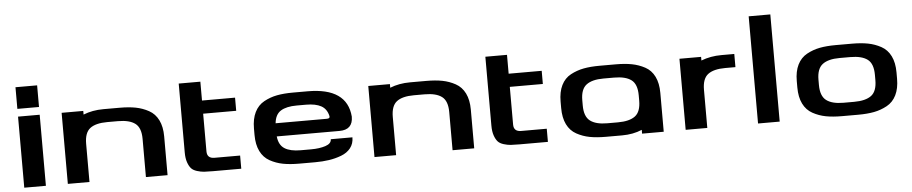

<svg xmlns="http://www.w3.org/2000/svg" viewBox="-42 -1020 6212 1308"><g transform="rotate(-5 3064.0 -366.5)"><path d="M228 0H80V-486H228ZM228 -687V-539H80V-687Z M912 -261Q912 -337 873 -366.5Q834 -396 755 -396H682Q603 -396 564.5 -366.5Q526 -337 526 -261V0H378V-486H526V-461Q588 -486 664 -486H775Q837 -486 884 -477Q931 -468 973 -445Q1015 -422 1037.5 -376.5Q1060 -331 1060 -265V0H912Z M1190 -615H1338V-486H1564V-396H1338V-138Q1338 -90 1389 -90H1564V0H1370Q1333 0 1310.5 -1.5Q1288 -3 1262 -11Q1236 -19 1222.5 -34Q1209 -49 1199.5 -76.5Q1190 -104 1190 -144Z M2253 -198H1824Q1830 -139 1868.5 -114.5Q1907 -90 1978 -90H2049Q2107 -90 2148 -103.5Q2189 -117 2189 -147H2337Q2337 -104 2313.5 -74Q2290 -44 2249 -28.5Q2208 -13 2164 -6.5Q2120 0 2069 0H1960Q1897 0 1850 -9Q1803 -18 1761 -41Q1719 -64 1696.5 -109.5Q1674 -155 1674 -221V-265Q1674 -331 1696.5 -376.5Q1719 -422 1761 -445Q1803 -468 1850 -477Q1897 -486 1960 -486H2061Q2329 -486 2345 -288Q2345 -198 2253 -198ZM1978 -396Q1907 -396 1868.5 -372Q1830 -348 1824 -288H2172Q2185 -288 2190 -291.5Q2195 -295 2194 -304Q2183 -354 2145 -375Q2107 -396 2042 -396Z M3009 -261Q3009 -337 2970 -366.5Q2931 -396 2852 -396H2779Q2700 -396 2661.5 -366.5Q2623 -337 2623 -261V0H2475V-486H2623V-461Q2685 -486 2761 -486H2872Q2934 -486 2981 -477Q3028 -468 3070 -445Q3112 -422 3134.5 -376.5Q3157 -331 3157 -265V0H3009Z M3287 -615H3435V-486H3661V-396H3435V-138Q3435 -90 3486 -90H3661V0H3467Q3430 0 3407.5 -1.5Q3385 -3 3359 -11Q3333 -19 3319.5 -34Q3306 -49 3296.5 -76.5Q3287 -104 3287 -144Z M3919 -226Q3919 -151 3958 -121Q3997 -91 4075 -91H4148Q4227 -91 4266 -120.5Q4305 -150 4305 -226V-262Q4305 -338 4266 -367.5Q4227 -397 4148 -397H4075Q3997 -397 3958 -367Q3919 -337 3919 -262ZM4453 0H4305V-26Q4244 0 4168 0H4057Q3994 0 3947 -9Q3900 -18 3858 -41Q3816 -64 3793.5 -109.5Q3771 -155 3771 -222V-266Q3771 -332 3793.5 -377.5Q3816 -423 3858 -445.5Q3900 -468 3947 -477Q3994 -486 4057 -486H4168Q4230 -486 4277 -477Q4324 -468 4366 -445.5Q4408 -423 4430.5 -377.5Q4453 -332 4453 -266Z M4978 -396H4908Q4829 -396 4790 -366.5Q4751 -337 4751 -261V0H4603V-486H4751V-461Q4815 -486 4890 -486H4978Z M5246 -733V0H5098V-733Z M5534 -225Q5534 -150 5573 -120Q5612 -90 5690 -90H5763Q5842 -90 5881 -119.5Q5920 -149 5920 -225V-261Q5920 -337 5881 -366.5Q5842 -396 5763 -396H5690Q5612 -396 5573 -366Q5534 -336 5534 -261ZM5672 0Q5609 0 5562 -9Q5515 -18 5473 -41Q5431 -64 5408.5 -109.5Q5386 -155 5386 -221V-265Q5386 -331 5408.5 -376.5Q5431 -422 5473 -445Q5515 -468 5562 -477Q5609 -486 5672 -486H5783Q5845 -486 5892 -477Q5939 -468 5981 -445Q6023 -422 6045.5 -376.5Q6068 -331 6068 -265V-221Q6068 -155 6045.5 -109.5Q6023 -64 5981 -41Q5939 -18 5892 -9Q5845 0 5783 0Z"/></g></svg>

Font: Aneo
Style: Bold
Weight: 700
Designer: Anastasios Pappas
Foundry: Anastasios Pappas
Version: Version 1.000